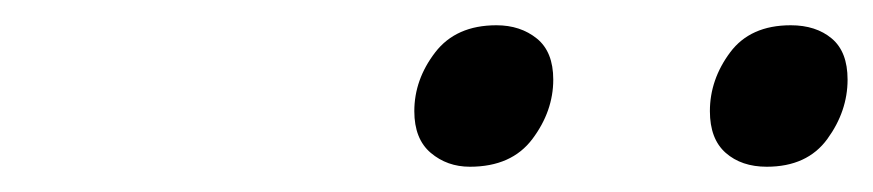

<svg xmlns="http://www.w3.org/2000/svg" viewBox="-20 -808 691 152"><path d="M352 -676Q334 -676 321 -687Q308 -698 308 -720Q308 -745 324.5 -766.5Q341 -788 373 -788Q392 -788 405 -777.5Q418 -767 418 -745Q418 -720 401.5 -698Q385 -676 352 -676ZM587 -676Q567 -676 554.5 -687Q542 -698 542 -720Q542 -745 558 -766.5Q574 -788 606 -788Q626 -788 638.5 -777.5Q651 -767 651 -745Q651 -720 635 -698Q619 -676 587 -676Z"/></svg>

Font: Playwrite CO Light
Style: Regular
Weight: 300
Version: Version 1.002